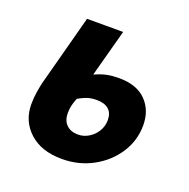

<svg xmlns="http://www.w3.org/2000/svg" viewBox="-98 -590 683 695"><g transform="rotate(20 243.5 -242.0)"><path d="M210 12Q131 12 85 -30Q39 -72 39 -137Q39 -162 43 -186Q47 -210 50 -222L123 -496H262L213 -314Q240 -326 260.5 -330Q281 -334 306 -334Q374 -334 410 -297.5Q446 -261 446 -203Q446 -144 414 -95Q382 -46 328.5 -17Q275 12 210 12ZM235 -91Q257 -91 276.5 -103Q296 -115 307.5 -134.5Q319 -154 319 -177Q319 -204 303 -218Q287 -232 257 -232Q240 -232 225 -228Q210 -224 187 -211Q180 -194 177 -180Q174 -166 174 -152Q174 -123 190.5 -107Q207 -91 235 -91Z"/></g></svg>

Font: Source Sans 3
Style: Bold Italic
Weight: 700
Italic angle: -11°
Designer: Paul D. Hunt
Foundry: Adobe
Version: Version 3.052;hotconv 1.1.0;makeotfexe 2.6.0